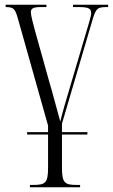

<svg xmlns="http://www.w3.org/2000/svg" viewBox="-20 -556 481 815"><path d="M95 15H184V156C184 222 172 229 119 229H107V239H320V229H307C256 229 243 222 243 156V15H351V5H243V-31L373 -473C388 -523 395 -526 437 -526H439V-536H290V-526H315C357 -526 367 -519 367 -500C367 -486 355 -451 337 -389L284 -210C260 -130 242 -68 236 -40C223 -85 205 -156 188 -213L129 -424C121 -453 111 -491 111 -504C111 -521 122 -526 156 -526H177V-536H4V-526C38 -526 44 -519 56 -477L184 -23V5H95Z"/></svg>

Font: Noto Serif Display ExtraCondensed Light
Style: Regular
Weight: 300
Width: 2
Designer: Monotype Design Team
Foundry: Monotype Imaging Inc.
Version: Version 2.009